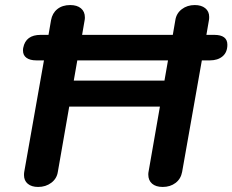

<svg xmlns="http://www.w3.org/2000/svg" viewBox="-20 -730 920 760"><path d="M880 -553Q880 -523 861 -507Q842 -491 811 -491H779L701 -50Q696 -22 675 -6Q654 10 624 10Q597 10 582 -3Q567 -16 567 -39Q567 -46 568 -50L613 -308H254L209 -50Q205 -23 183 -6.5Q161 10 131 10Q105 10 90 -2.5Q75 -15 75 -37Q75 -45 76 -50L154 -491H124Q99 -491 85 -501Q71 -511 71 -530Q71 -537 72 -541Q82 -592 141 -592H172L182 -650Q187 -678 207 -694Q227 -710 258 -710Q285 -710 300.5 -697Q316 -684 316 -661Q316 -654 315 -650L305 -592H664L674 -650Q678 -677 699.5 -693.5Q721 -710 751 -710Q777 -710 792.5 -697.5Q808 -685 808 -663Q808 -654 807 -650L797 -592H828Q880 -592 880 -553ZM645 -491H286L272 -411H631Z"/></svg>

Font: Kodchasan
Style: Bold Italic
Weight: 700
Italic angle: -10°
Version: Version 1.000; ttfautohint (v1.6)